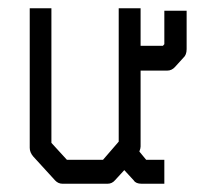

<svg xmlns="http://www.w3.org/2000/svg" viewBox="-20 -496 526 465"><path d="M281 -84 259 -60Q251.5 -51 240.5 -51H131.5Q121 -51 113.5 -59L60.5 -117Q52 -127 52 -138V-476H104.5V-150L142 -109H229.5L267.5 -153V-476H320.5V-385H374.5L378 -389V-470H432V-377Q432 -363 424 -356L404 -334Q396 -325 385 -325H320.5V-141Q320.5 -136.5 317.5 -129L334 -109H378V-51H323Q309 -51 304 -59Z"/></svg>

Font: 3270 Nerd Font Mono SemCond
Style: Regular
Weight: 400
Monospace: yes
Version: Version 3.0.1;Nerd Fonts 3.1.1